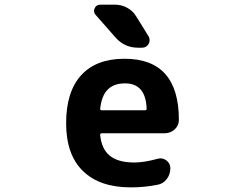

<svg xmlns="http://www.w3.org/2000/svg" viewBox="-20 -806 1040 815"><path d="M405.3 -344.7Q404.3 -337.9 412.1 -337.9H595.7Q602.5 -337.9 602.5 -344.7Q598.6 -452.1 510.7 -452.1Q460.9 -452.1 435.5 -423.8Q411.1 -398.4 405.3 -344.7ZM469.7 -786.1Q496.1 -786.1 520 -772.9Q543.9 -759.8 557.6 -737.3L610.4 -652.3Q615.2 -644.5 615.2 -635.7Q615.2 -627.9 611.3 -620.1Q601.6 -603.5 583 -603.5H566.4Q508.8 -603.5 470.7 -646.5L385.7 -743.2Q375 -755.9 381.8 -771Q388.7 -786.1 405.3 -786.1ZM703.1 -91.8Q703.1 -65.4 687.5 -45.4Q671.9 -25.4 647.5 -21.5Q592.8 -10.7 540 -10.7Q537.1 -10.7 534.2 -10.7Q403.3 -10.7 332 -80.1Q260.7 -149.4 260.7 -283.2Q260.7 -416 324.2 -486.3Q387.7 -556.6 508.8 -556.6Q739.3 -556.6 739.3 -296.9Q739.3 -273.4 721.7 -256.8Q703.1 -240.2 677.7 -240.2H412.1Q404.3 -240.2 405.3 -232.4Q411.1 -174.8 444.3 -146.5Q479.5 -116.2 550.8 -116.2Q590.8 -116.2 648.4 -131.8Q655.3 -133.8 661.1 -133.8Q673.8 -133.8 686.5 -125Q703.1 -112.3 703.1 -91.8Z"/></svg>

Font: Gen Jyuu Gothic Monospace Bold
Style: Bold
Weight: 700
Designer: [Source Han Sans]
Ryoko NISHIZUKA  (kana & ideographs); Paul D. Hunt (Latin, Greek & Cyrillic); Wenlong ZHANG  (bopomofo
Version: Version 1.002.20150607